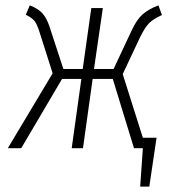

<svg xmlns="http://www.w3.org/2000/svg" viewBox="-20 -552 639 715"><path d="M512 -39H563L536 143H502L512 0H479L400 -258H325L289 0H247L283 -258H211L59 0H9L176 -279L128 -430Q118 -462 108.5 -474Q99 -486 76 -497L91 -532Q122 -520 137.5 -503Q153 -486 164 -454L216 -295H288L320 -522H363L330 -295H403L470 -438Q489 -479 511 -498.5Q533 -518 570 -532L583 -496Q552 -482 536 -466.5Q520 -451 501 -412L437 -276Z"/></svg>

Font: Fira Sans Extra Condensed ExtraLight
Style: Italic
Weight: 275
Width: 3
Italic angle: -8°
Designer: Carrois Corporate & Edenspiekermann AG
Foundry: Carrois Corporate GbR & Edenspiekermann AG
Version: Version 4.203